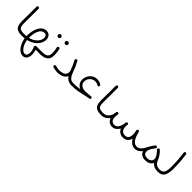

<svg xmlns="http://www.w3.org/2000/svg" viewBox="262 -1967 3574 3574"><g transform="rotate(45 2049.0 -180.0)"><path d="M88.4 -191.4Q88.4 -280.3 90.3 -377.9Q92.3 -475.6 90.8 -572.8Q90.3 -584 98.1 -592.3Q106 -600.6 117.2 -601.1Q128.4 -601.6 136.5 -593.8Q144.5 -585.9 145 -574.7Q146.5 -477.5 144.8 -379.9Q143.1 -282.2 143.1 -191.9Q143.1 -137.7 153.3 -106.7Q163.6 -75.7 193.1 -62.5Q222.7 -49.3 279.8 -49.3H280.3Q291.5 -49.3 299.3 -41.3Q307.1 -33.2 307.1 -22Q307.1 -10.7 299.3 -2.9Q291.5 4.9 280.3 4.9H279.8Q209 4.9 167 -14.2Q125 -33.2 106.7 -76.2Q88.4 -119.1 88.4 -191.4Z M253.4 -22Q253.4 -33.2 261.2 -41.3Q269 -49.3 280.3 -49.3Q314 -49.3 345.2 -53.2Q344.7 -59.6 344.7 -66.4Q344.7 -121.6 355.7 -178.5Q366.7 -235.4 390.4 -283.2Q414.1 -331.1 452.4 -360.4Q490.7 -389.6 544.9 -389.6Q582 -389.6 606.7 -371.6Q631.3 -353.5 643.6 -325.4Q655.8 -297.4 655.8 -266.6Q655.8 -214.4 626.5 -162.6Q597.2 -110.8 541 -69.8Q484.9 -28.8 403.8 -9.3Q412.1 48.8 434.6 96.9Q457 145 488 173.8Q519 202.6 552.7 202.6Q585.9 202.6 599.9 178Q613.8 153.3 613.8 117.2Q613.8 87.4 606 55.9Q598.1 24.4 586.9 0.5Q584.5 -6.3 582.5 -12.2Q580.6 -18.1 580.6 -22.5Q580.6 -33.7 588.4 -41.5Q596.2 -49.3 607.9 -49.3H763.7Q774.9 -49.3 782.7 -41.3Q790.5 -33.2 790.5 -22Q790.5 -10.7 782.7 -2.9Q774.9 4.9 763.7 4.9H645.5Q654.3 28.8 659.4 56.9Q664.6 85 664.6 113.3Q664.6 147 654.3 180.4Q644 213.9 619.9 235.8Q595.7 257.8 554.7 257.8Q514.2 257.8 480.2 235.6Q446.3 213.4 419.9 176Q393.6 138.7 376 93Q358.4 47.4 350.6 0.5Q316.4 4.9 280.3 4.9Q269 4.9 261.2 -2.9Q253.4 -10.7 253.4 -22ZM399.9 -66.4Q399.9 -64.9 399.9 -63Q468.8 -80.1 513.9 -113Q559.1 -146 581.5 -185.5Q604 -225.1 604 -261.7Q604 -292 589.1 -312.7Q574.2 -333.5 541 -333.5Q495.1 -333.5 463.6 -297.4Q432.1 -261.2 416 -200.4Q399.9 -139.6 399.9 -66.4Z M736.8 -22Q736.8 -33.2 744.6 -41.3Q752.4 -49.3 763.7 -49.3Q839.4 -49.3 874.8 -74.5Q910.2 -99.6 910.2 -168.5Q910.2 -190.9 906.5 -230.5Q902.8 -270 894.5 -304.2Q892.6 -315.4 899.4 -324.7Q906.2 -334 917 -335.9Q928.2 -337.9 937.3 -331.3Q946.3 -324.7 948.2 -313.5Q957.5 -276.9 961.7 -235.6Q965.8 -194.3 965.8 -168.5Q965.8 -78.1 914.8 -36.6Q863.8 4.9 763.7 4.9Q752.4 4.9 744.6 -2.9Q736.8 -10.7 736.8 -22ZM928.2 -494.1Q928.2 -507.8 938.5 -519Q948.7 -530.3 966.3 -530.3Q988.8 -530.3 998.5 -513.7Q1004.9 -504.9 1004.9 -493.7Q1004.9 -481.4 996.8 -467.3Q988.8 -453.1 965.8 -453.1Q950.7 -453.1 942.4 -460.2Q934.1 -467.3 931.2 -476.6Q928.2 -485.4 928.2 -494.1ZM742.7 -491.7Q742.7 -505.4 752.9 -516.6Q763.2 -527.8 780.8 -527.8Q792.5 -527.8 800.3 -522.9Q808.1 -518.1 813 -511.2Q819.3 -500.5 819.3 -491.2Q819.3 -478.5 811.3 -464.6Q803.2 -450.7 780.3 -450.7Q764.6 -450.7 756.6 -457.8Q748.5 -464.8 745.1 -474.1Q742.7 -482.9 742.7 -491.7Z M1093.3 -32.7Q1096.2 -43.5 1106 -48.3Q1115.7 -53.2 1127 -50.8Q1174.8 -34.7 1227.1 -34.7Q1299.3 -34.7 1341.3 -61Q1383.3 -87.4 1383.3 -145Q1383.3 -154.3 1381.6 -162.8Q1379.9 -171.4 1377.4 -179.7Q1375 -187 1371.6 -196.3Q1355.5 -244.1 1337.9 -281.2Q1320.3 -318.4 1294.4 -367.7Q1289.1 -377.4 1292 -388.7Q1294.9 -399.9 1304.2 -405.3Q1314 -410.6 1325.2 -408Q1336.4 -405.3 1341.8 -395.5Q1368.2 -346.2 1387 -307.1Q1405.8 -268.1 1423.8 -214.4Q1439.9 -168.5 1458.5 -130.9Q1477.1 -93.3 1506.3 -71.3Q1535.6 -49.3 1584 -49.3H1584.5Q1595.7 -49.3 1603.5 -41.3Q1611.3 -33.2 1611.3 -22Q1611.3 -10.7 1603.5 -2.9Q1595.7 4.9 1584.5 4.9H1584Q1525.9 4.9 1488 -19.3Q1450.2 -43.5 1425.8 -79.1Q1410.2 -43.5 1378.9 -21.7Q1347.7 0 1308.1 9.8Q1268.6 19.5 1227.1 19.5Q1196.8 19.5 1169.2 15.4Q1141.6 11.2 1111.3 1Q1100.6 -2 1095.2 -12Q1089.8 -22 1093.3 -32.7Z M1557.1 -22Q1557.1 -33.2 1565.2 -41.3Q1573.2 -49.3 1584.5 -49.3Q1632.8 -49.3 1672.6 -52.5Q1712.4 -55.7 1752.9 -63Q1706.1 -83 1678.2 -122.6Q1650.4 -162.1 1650.4 -214.4Q1650.4 -269.5 1676.5 -315.9Q1702.6 -362.3 1746.3 -390.4Q1790 -418.5 1843.3 -418.5Q1904.8 -418.5 1954.1 -386.7Q1963.9 -380.4 1966.3 -369.6Q1968.8 -358.9 1963.4 -349.1Q1957.5 -339.8 1946.5 -337.2Q1935.5 -334.5 1925.8 -340.3Q1890.6 -363.8 1842.3 -363.8Q1804.7 -363.8 1772.5 -343.3Q1740.2 -322.8 1720.5 -288.8Q1700.7 -254.9 1700.7 -214.8Q1700.7 -164.6 1740 -132.1Q1779.3 -99.6 1842.8 -99.6Q1867.7 -99.6 1894.5 -101.6Q1921.4 -103.5 1954.1 -107.4Q1969.7 -109.9 1986.8 -111.8Q1997.1 -112.8 2006.1 -106.9Q2015.1 -101.1 2017.1 -90.8Q2017.6 -90.3 2017.6 -89.4Q2019.5 -78.6 2013.7 -69.6Q2007.8 -60.5 1996.1 -58.1Q1986.3 -56.6 1977.5 -55.7Q1947.3 -51.3 1918.2 -44.9Q1889.2 -38.6 1854 -29.8Q1804.7 -17.1 1762.2 -9.3Q1719.7 -1.5 1677.2 1.7Q1634.8 4.9 1584.5 4.9Q1573.2 4.9 1565.2 -2.9Q1557.1 -10.7 1557.1 -22Z M2172.4 -191.4Q2172.4 -280.3 2174.3 -377.9Q2176.3 -475.6 2174.8 -572.8Q2174.3 -584 2182.1 -592.3Q2189.9 -600.6 2201.2 -601.1Q2212.4 -601.6 2220.5 -593.8Q2228.5 -585.9 2229 -574.7Q2230.5 -477.5 2228.8 -379.9Q2227.1 -282.2 2227.1 -191.9Q2227.1 -137.7 2237.3 -106.7Q2247.6 -75.7 2277.1 -62.5Q2306.6 -49.3 2363.8 -49.3H2364.3Q2375.5 -49.3 2383.3 -41.3Q2391.1 -33.2 2391.1 -22Q2391.1 -10.7 2383.3 -2.9Q2375.5 4.9 2364.3 4.9H2363.8Q2293 4.9 2251 -14.2Q2209 -33.2 2190.7 -76.2Q2172.4 -119.1 2172.4 -191.4Z M2337.4 -22Q2337.4 -33.2 2345.2 -41.3Q2353 -49.3 2364.3 -49.3Q2430.7 -49.3 2470 -89.4Q2509.3 -129.4 2522 -193.4Q2523.4 -207.5 2526.9 -231Q2528.3 -242.2 2537.4 -248.8Q2546.4 -255.4 2557.1 -253.9Q2559.1 -253.4 2561 -252.9Q2561.5 -252.9 2561.5 -252.4Q2562 -252.4 2562.5 -252.4Q2572.3 -249 2577.1 -239.7Q2577.6 -239.3 2577.6 -238.8Q2577.6 -238.8 2578.1 -237.8Q2581.5 -231 2580.6 -222.7L2580.1 -219.2Q2579.1 -208 2577.1 -196.8Q2573.7 -170.4 2573.7 -147.5Q2573.7 -100.6 2597.7 -70.1Q2621.6 -39.6 2665 -39.6Q2719.7 -39.6 2749 -84.5Q2778.3 -129.4 2788.1 -198.2Q2789.1 -209.5 2791 -222.7Q2792 -230.5 2796.9 -235.8Q2796.9 -235.8 2797.4 -236.3Q2797.4 -236.3 2797.9 -236.8Q2807.1 -246.6 2819.3 -245.1Q2826.2 -244.1 2832 -240.2Q2845.2 -231 2842.8 -215.3L2842.3 -213.4Q2841.8 -204.1 2840.3 -195.3Q2838.9 -180.7 2838.9 -168.5Q2838.9 -111.3 2866 -75.9Q2893.1 -40.5 2944.8 -40.5Q2999 -40.5 3021.7 -73Q3044.4 -105.5 3044.4 -163.1Q3044.4 -206.5 3032.2 -257.3Q3031.7 -259.3 3031.7 -261.2Q3030.3 -271.5 3036.1 -279.3Q3042 -287.1 3051.8 -289.6Q3062.5 -292.5 3072.8 -286.6Q3083 -280.8 3085.4 -269.5Q3086.9 -263.7 3087.9 -257.8Q3102.1 -197.3 3123.3 -150.1Q3144.5 -103 3175.8 -76.2Q3207 -49.3 3251 -49.3H3251.5Q3262.7 -49.3 3270.5 -41.3Q3278.3 -33.2 3278.3 -22Q3278.3 -10.7 3270.5 -2.9Q3262.7 4.9 3251.5 4.9H3251Q3198.2 4.9 3158.9 -24.2Q3119.6 -53.2 3091.8 -100.1Q3078.6 -47.4 3043 -16.8Q3007.3 13.7 2947.3 13.7Q2895.5 13.7 2859.1 -11.5Q2822.8 -36.6 2804.2 -79.6Q2781.7 -37.1 2746.1 -11.2Q2710.4 14.6 2661.6 14.6Q2613.8 14.6 2579.8 -12.2Q2545.9 -39.1 2530.8 -82Q2502.4 -42.5 2460.4 -18.8Q2418.5 4.9 2364.3 4.9Q2353 4.9 2345.2 -2.9Q2337.4 -10.7 2337.4 -22Z M3224.6 -22Q3224.6 -33.2 3232.4 -41.3Q3240.2 -49.3 3251.5 -49.3Q3289.1 -49.3 3317.4 -71.8Q3345.7 -94.2 3368.4 -129.6Q3391.1 -165 3410.6 -204.1Q3420.9 -224.6 3435.1 -246.6Q3454.1 -277.8 3481 -310.1Q3487.8 -318.8 3499.8 -319.6Q3511.7 -320.3 3520 -313Q3530.3 -304.7 3528.8 -291Q3528.8 -291 3528.8 -290Q3528.8 -290 3528.8 -290Q3527.8 -281.2 3522.5 -274.9Q3510.3 -260.3 3495.6 -240.5Q3481 -220.7 3469.2 -200.7Q3442.9 -153.3 3442.9 -115.7Q3442.9 -80.6 3464.8 -57.6Q3486.8 -34.7 3539.6 -34.7Q3593.3 -34.7 3621.1 -59.1Q3648.9 -83.5 3648.9 -119.1Q3648.9 -165 3607.4 -219.2Q3593.3 -237.8 3576.2 -255.9Q3568.4 -263.7 3559.6 -272Q3558.1 -273.4 3557.1 -274.9Q3549.8 -282.2 3550.5 -293.2Q3551.3 -304.2 3558.1 -310.5L3558.6 -311L3559.1 -311.5L3559.6 -312L3560.1 -312.5Q3560.5 -313 3561 -313Q3561.5 -314 3562.5 -314.5Q3562.5 -314.5 3563 -314.5Q3564 -315.4 3564.9 -315.9Q3564.9 -315.9 3564.9 -315.9Q3568.4 -317.9 3571.8 -318.8Q3571.8 -318.8 3572.3 -318.8Q3573.2 -318.8 3574.2 -318.8Q3574.2 -318.8 3574.7 -319.3Q3575.7 -319.3 3576.7 -319.3Q3577.1 -319.3 3577.6 -319.3Q3578.1 -319.3 3579.1 -319.3Q3579.6 -319.3 3580.6 -319.3Q3580.6 -319.3 3581.1 -319.3Q3582.5 -319.3 3583.5 -318.8Q3583.5 -318.8 3583.5 -318.8Q3585 -318.8 3585.9 -318.4Q3585.9 -318.4 3585.9 -318.4Q3588.4 -317.9 3590.8 -316.4Q3590.8 -316.4 3590.8 -316.4Q3591.8 -315.9 3592.8 -315.4Q3592.8 -315.4 3593.3 -314.9Q3594.2 -314.5 3594.7 -314Q3595.2 -314 3595.2 -313.5Q3596.2 -313 3597.2 -312Q3628.4 -282.2 3650.4 -252.4Q3688.5 -204.6 3706.1 -156.2Q3718.3 -123.5 3735.1 -99.6Q3752 -75.7 3780.8 -62.5Q3809.6 -49.3 3856 -49.3H3856.4Q3867.7 -49.3 3875.5 -41.3Q3883.3 -33.2 3883.3 -22Q3883.3 -10.7 3875.5 -2.9Q3867.7 4.9 3856.4 4.9H3856Q3793.9 4.9 3755.4 -14.4Q3716.8 -33.7 3693.8 -64Q3678.2 -25.9 3638.4 -3.2Q3598.6 19.5 3540.5 19.5Q3477.1 19.5 3441.2 -6.3Q3405.3 -32.2 3395.5 -75.2Q3369.6 -42 3334.2 -18.6Q3298.8 4.9 3251.5 4.9Q3240.2 4.9 3232.4 -2.9Q3224.6 -10.7 3224.6 -22Z M3829.6 -22Q3829.6 -33.2 3837.4 -41.3Q3845.2 -49.3 3856.4 -49.3Q3925.8 -49.3 3949.7 -96.9Q3973.6 -144.5 3973.6 -230Q3973.6 -294.4 3971.4 -347.2Q3969.2 -399.9 3964.1 -456.3Q3959 -512.7 3949.2 -587.9Q3947.8 -599.1 3954.8 -608.2Q3961.9 -617.2 3972.7 -618.2Q3983.9 -619.6 3992.9 -612.8Q4002 -606 4002.9 -594.7Q4012.2 -524.9 4017.6 -469.5Q4022.9 -414.1 4025.4 -359.6Q4027.8 -305.2 4027.8 -237.3Q4027.8 -120.1 3991.2 -57.6Q3954.6 4.9 3856.4 4.9Q3845.2 4.9 3837.4 -2.9Q3829.6 -10.7 3829.6 -22Z"/></g></svg>

Font: Mikhak Light
Style: Regular
Weight: 300
Designer: Amin Abedi
Version: Version 3.3